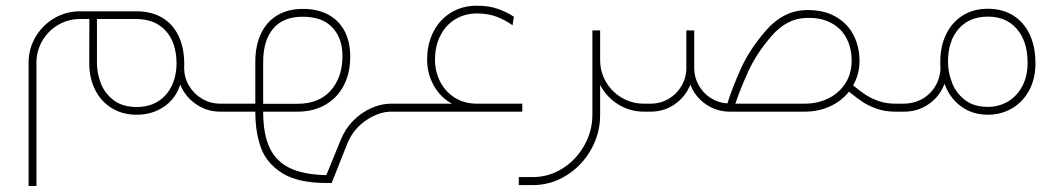

<svg xmlns="http://www.w3.org/2000/svg" viewBox="-20 -385 3661 662"><path d="M765.6 -27.6H739.4Q705.9 -27.6 677.4 -44.1Q648.9 -60.7 632.1 -88.7Q615.3 -116.7 614.9 -149.8Q615.3 -155.8 615.3 -167.7Q614.4 -223.3 594.7 -263.3Q574.9 -303.3 538.1 -324.7Q501.4 -346 451.3 -346H256Q207.7 -346 167 -322.2Q126.4 -298.3 102.5 -257.6Q78.6 -216.9 78.6 -169.1V256.4H105.7V-169.1Q105.7 -209.6 125.9 -244.3Q146.1 -279 180.6 -299.2Q215.1 -319.4 256 -319.4H288.1Q287.7 -256 287.7 -167.7Q287.7 -114.9 308.4 -74.4Q329 -34 366.3 -11.7Q403.5 10.6 451.3 10.6Q503.7 10.6 544.3 -16.3Q585 -43.2 601.6 -93.3Q618.1 -51.9 655.6 -26Q693 0 739.4 0H765.6ZM588.7 -167.7Q588.7 -124.5 572.6 -90.1Q556.5 -55.6 525.5 -35.8Q494.5 -16.1 451.3 -16.1Q402.6 -16.1 371.8 -39.5Q341 -63 327.7 -97.7Q314.3 -132.4 314.3 -167.7V-319.4H451.3Q514.7 -318.9 551.2 -279Q587.8 -239 588.7 -167.7Z M887.4 -171.9Q887.4 -245.4 922.1 -286.5Q956.8 -327.7 1024.4 -327.2Q1091.5 -327.2 1126.1 -290.2Q1160.8 -253.2 1160.8 -190.7Q1160.4 -117.2 1119.7 -72.2Q1079 -27.1 1005.5 -27.1H887.4ZM765.6 0H860.3Q860.3 71.2 879.8 124.8Q899.4 178.3 953.4 212.1Q1007.4 245.9 1105.2 245.9H1123.6L1178.3 108Q1199.4 58.4 1243.3 29.2Q1287.2 0 1328.6 0H1333.2V-27.6H1328.6Q1295 -27.6 1260.8 -12.6Q1226.6 2.3 1198.3 30.8Q1170 59.3 1154.4 98.3L1105.2 218.8Q1028.5 217.4 980.7 195.1Q932.9 172.8 910.2 125.5Q887.4 78.1 887.4 0H1005.5Q1061.6 0 1102.9 -24.4Q1144.3 -48.7 1166.1 -91.9Q1188 -135.1 1187.5 -190.7Q1187.5 -239.9 1168.7 -276.7Q1149.8 -313.4 1113.1 -333.9Q1076.3 -354.3 1024.4 -354.3Q972.4 -354.3 935.4 -331.8Q898.4 -309.3 879.4 -268.2Q860.3 -227 860.3 -171.9V-27.6H765.6Q748.2 -26.2 741.3 -20Q734.4 -13.8 741.3 -7.6Q748.2 -1.4 765.6 0Z M1333.2 0H1780.8V-27.6H1623.2Q1580.4 -27.6 1547.6 -48.5Q1514.7 -69.4 1497.2 -104.3Q1479.8 -139.2 1479.8 -179.2Q1479.8 -225.2 1497.9 -261.5Q1516.1 -297.8 1548.7 -318Q1581.3 -338.2 1623.2 -338.7Q1663.1 -338.7 1693.2 -327Q1723.3 -315.3 1747.2 -297.8L1751.8 -327.2Q1731.2 -341.5 1698.8 -353.6Q1666.4 -365.8 1622.2 -365.3Q1573.1 -364.9 1534.5 -341.2Q1495.9 -317.6 1474.3 -275.3Q1452.7 -233 1452.7 -179.2Q1452.7 -131.4 1475.6 -90.1Q1498.6 -48.7 1538.6 -27.6H1333.2Q1315.7 -26.2 1308.8 -20Q1301.9 -13.8 1308.8 -7.6Q1315.7 -1.4 1333.2 0Z M1816.6 253.2Q1879.6 253.2 1932.9 219.9Q1986.2 186.6 2017.7 131Q2049.2 75.4 2049.2 12.4V-92.4Q2070.8 -50.6 2111.2 -25.3Q2151.7 0 2200.4 0H2208.6V-27.6H2200.4Q2159 -27.6 2124.3 -47.8Q2089.6 -68 2069.4 -102.7Q2049.2 -137.4 2049.2 -178.3V-280.3H2022.5V10.6Q2022.5 66.6 1994.7 116.3Q1966.9 165.9 1919.6 195.8Q1872.2 225.6 1816.6 225.6H1768.8V253.2Z M2757.8 -323.1Q2809.3 -325.4 2845.1 -306.3Q2881 -287.2 2898.7 -253Q2916.4 -218.8 2916.4 -175.1Q2916.4 -132.4 2895.5 -98.8Q2874.5 -65.3 2837.5 -46.4Q2800.6 -27.6 2754.1 -27.6H2515.6Q2530.8 -74.4 2559.7 -138.1Q2588.7 -201.7 2640.6 -261.3Q2692.6 -320.8 2757.8 -323.1ZM2208.6 0H2223.3Q2269.8 0 2306.8 -25.7Q2343.7 -51.5 2360.3 -93.3Q2376.4 -51.5 2413.4 -25.7Q2450.4 0 2497.2 0H2754.1Q2802.4 0 2842.1 -18.4Q2881.9 -36.8 2907.2 -68.9Q2932.9 -47.8 2953.6 -34Q2974.3 -20.2 3003 -10.1Q3031.7 0 3066.6 0H3071.7V-27.6H3066.6Q3035.8 -27.6 3009.9 -36.5Q2983.9 -45.5 2964.8 -58.1Q2945.8 -70.8 2921.4 -90.5Q2943.5 -128.7 2943.5 -175.1Q2943.5 -224.7 2922.3 -265.2Q2901.2 -305.6 2859.1 -328.8Q2817.1 -352 2756.9 -350.2Q2680.1 -347.4 2622 -281Q2563.9 -214.6 2533.5 -146.1Q2503.2 -77.7 2488.5 -29.9Q2488.1 -29 2488.1 -28.5Q2456.3 -30.3 2430.1 -47.3Q2404 -64.3 2388.8 -91.5Q2373.6 -118.6 2373.6 -150.3V-280.3H2346.5V-151.2Q2346.5 -117.6 2330 -89.2Q2313.4 -60.7 2285.2 -44.1Q2256.9 -27.6 2223.3 -27.6H2208.6Q2191.2 -26.2 2184.3 -20Q2177.4 -13.8 2184.3 -7.6Q2191.2 -1.4 2208.6 0Z M3386 -16.5Q3337.3 -16.5 3306.5 -40.7Q3275.7 -64.8 3262.2 -100.6Q3248.6 -136.5 3248.6 -171.9Q3248.6 -244 3285.6 -285.8Q3322.6 -327.7 3386 -327.7Q3449 -327.7 3485.5 -285.8Q3522.1 -244 3523 -171.9Q3523.9 -124.5 3505.5 -89.2Q3487.1 -53.8 3455.7 -35.2Q3424.2 -16.5 3386 -16.5ZM3222 -171.9Q3222 -165.4 3222.4 -152.1Q3222.4 -151.7 3222.9 -151.2Q3221 -98.8 3186.1 -63.9Q3151.2 -29 3098.3 -27.6H3071.7Q3054.7 -26.2 3048 -20Q3041.4 -13.8 3048 -7.6Q3054.7 -1.4 3071.7 0H3098.3Q3144.8 0 3182.7 -26.4Q3220.6 -52.8 3236.7 -96.5Q3254.1 -46.9 3293.7 -18.2Q3333.2 10.6 3386 10.6Q3431.5 10.6 3469.2 -11.3Q3506.9 -33.1 3529 -74.4Q3551 -115.8 3550.1 -171.9Q3549.2 -227.5 3529.2 -268.6Q3509.2 -309.7 3472.4 -332.3Q3435.7 -354.8 3386 -354.8Q3335.9 -354.8 3298.9 -331.3Q3261.9 -307.9 3242 -266.5Q3222 -225.2 3222 -171.9Z"/></svg>

Font: Arad-FD-VF Thin
Style: Regular
Weight: 100
Designer: Mohammad Darvishi
Version: Version 1.010;September 21, 2024;FontCreator 15.0.0.2992 64-